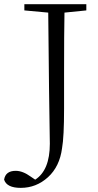

<svg xmlns="http://www.w3.org/2000/svg" viewBox="-62 -746 478 935"><path d="M358.4 -725.6V-695.3L252 -684.6Q250 -588.9 250 -389.6V-216.8Q250 -79.1 240.2 -24.4Q228.5 65.4 171.4 117.2Q114.3 168.9 39.1 168.9Q-29.3 168.9 -42 128.9Q-35.2 85.9 14.6 85.9Q48.8 85.9 87.9 114.3L109.4 128.9Q180.7 83 180.7 -45.9Q180.7 -63.5 179.7 -113.3Q178.7 -163.1 176.8 -314Q174.8 -464.8 172.9 -684.6L56.6 -695.3V-725.6Z"/></svg>

Font: Bpmf Zihi Serif Light
Style: Light
Weight: 300
Foundry: But Ko
Version: Version 1.320